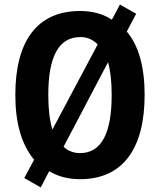

<svg xmlns="http://www.w3.org/2000/svg" viewBox="-20 -773 699 839"><path d="M612 -358C612 -478 587 -573 534 -635L575 -713L504 -753L469 -687C431 -712 384 -725 330 -725C140 -725 47 -590 47 -359C47 -239 72 -144 129 -75L86 5L158 46L195 -25C233 -2 277 10 330 10C520 10 612 -128 612 -358ZM191 -358C191 -521 234 -611 331 -611C361 -611 386 -600 407 -579L209 -207C197 -246 191 -297 191 -358ZM468 -358C468 -194 425 -104 330 -104C301 -104 276 -114 258 -132L452 -501C463 -463 468 -415 468 -358Z"/></svg>

Font: Noto Sans Display SemiCondensed
Style: Bold
Weight: 700
Width: 4
Designer: Monotype Design Team
Foundry: Monotype Imaging Inc.
Version: Version 1.900